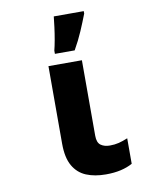

<svg xmlns="http://www.w3.org/2000/svg" viewBox="-88 -851 739 927"><g transform="rotate(-10 281.5 -387.5)"><path d="M356 10Q301 10 260 -7Q219 -24 196 -64Q173 -104 173 -173V-553H337V-183Q337 -149 354.5 -136.5Q372 -124 399 -124Q423 -124 443 -129Q463 -134 487 -144V-19Q462 -5 429.5 2.5Q397 10 356 10ZM214 -622Q219 -641 224.5 -671.5Q230 -702 234 -733.5Q238 -765 240 -785H387V-773Q372 -734 354 -692Q336 -650 311 -606H214Z"/></g></svg>

Font: Noto Sans Mono SemiCondensed Black
Style: Regular
Weight: 900
Width: 4
Designer: Monotype Design Team
Foundry: Monotype Imaging Inc.
Version: Version 2.014; ttfautohint (v1.8.4.7-5d5b)